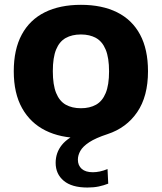

<svg xmlns="http://www.w3.org/2000/svg" viewBox="-20 -576 688 816"><path d="M351.5 221Q285 221 250.8 192.2Q216.5 163.5 216.5 116Q216.5 73 242.8 40.2Q269 7.5 327.5 -16L324 10.5Q237 10.5 173 -21.5Q109 -53.5 73.8 -116.5Q38.5 -179.5 38.5 -273Q38.5 -366 72.5 -429Q106.5 -492 170.5 -523.8Q234.5 -555.5 324 -555.5Q413.5 -555.5 477.5 -523.8Q541.5 -492 575.2 -429.2Q609 -366.5 609 -273Q609 -166.5 563.2 -99.5Q517.5 -32.5 437 -6Q386.5 10.5 359.2 28.5Q332 46.5 321.5 65.2Q311 84 311 102.5Q311 127 327.2 141.5Q343.5 156 374.5 156Q388.5 156 404.2 152.8Q420 149.5 437 142.5L440 204.5Q421 212 399.8 216.5Q378.5 221 351.5 221ZM324 -116Q361.5 -116 388.2 -131Q415 -146 429.2 -180.5Q443.5 -215 443.5 -272.5Q443.5 -330.5 429.2 -365Q415 -399.5 388.2 -414.5Q361.5 -429.5 324 -429.5Q286 -429.5 259.2 -414.5Q232.5 -399.5 218.5 -365.5Q204.5 -331.5 204.5 -273.5Q204.5 -215.5 218.5 -181Q232.5 -146.5 259.2 -131.2Q286 -116 324 -116Z"/></svg>

Font: Encode Sans SemiExpanded
Style: Bold
Weight: 700
Width: 6
Designer: Multiple Designers
Foundry: Impallari Type
Version: Version 3.002